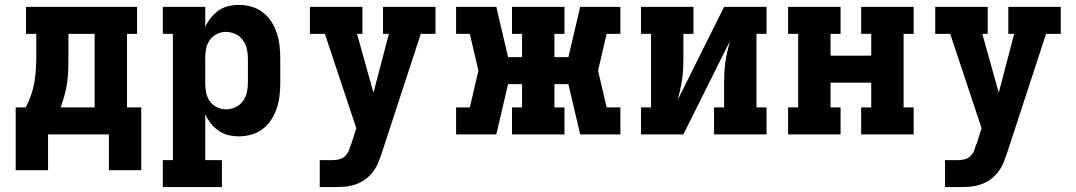

<svg xmlns="http://www.w3.org/2000/svg" viewBox="-20 -548 4390 783"><path d="M44 146V-110H85Q98 -135 107 -161Q116 -187 120.5 -214.5Q125 -242 126.5 -269.5Q128 -297 128 -325V-410H86V-520H539V-410H498V-110H556V146H424V0H176V146ZM366 -110V-410H259V-325Q259 -298 258.5 -270.5Q258 -243 254.5 -216Q251 -189 244 -162.5Q237 -136 227 -110Z M644 215V105H685V-410H644V-520H817V-438Q826 -458 840 -475.5Q854 -493 872 -505.5Q890 -518 911.5 -523Q933 -528 955 -528Q981 -528 1006.5 -520.5Q1032 -513 1052.5 -497Q1073 -481 1087 -459Q1101 -437 1109 -412.5Q1117 -388 1120 -362Q1123 -336 1123 -310V-210Q1123 -184 1120 -158Q1117 -132 1109 -107.5Q1101 -83 1087 -61Q1073 -39 1052.5 -23Q1032 -7 1006.5 0.5Q981 8 955 8Q933 8 911.5 3Q890 -2 872 -14.5Q854 -27 840 -44.5Q826 -62 817 -82V105H885V215ZM901 -102Q921 -102 939.5 -110.5Q958 -119 970 -135Q982 -151 986.5 -170.5Q991 -190 991 -210V-310Q991 -330 986.5 -349.5Q982 -369 970 -385Q958 -401 939.5 -409.5Q921 -418 901 -418Q882 -418 864 -409Q846 -400 835 -384Q824 -368 820.5 -348.5Q817 -329 817 -310V-210Q817 -191 820.5 -171.5Q824 -152 835 -136Q846 -120 864 -111Q882 -102 901 -102Z M1284 215V105H1337Q1351 105 1364.5 101.5Q1378 98 1388 88Q1398 78 1403 65Q1408 52 1412 39H1413V38L1433 -25L1305 -410H1244V-520H1458V-410H1436L1503 -170L1566 -410H1542V-520H1756V-410H1696L1538 73Q1531 94 1522.5 115Q1514 136 1500 154Q1486 172 1467.5 185Q1449 198 1427 205Q1405 212 1382.5 213.5Q1360 215 1337 215Z M2004 0H1840V-110H1896L1931 -260L1896 -410H1840V-520H2004L2052 -315H2109V-410H2068V-520H2282V-410H2241V-315H2298L2346 -520H2510V-410H2454L2419 -260L2454 -110H2510V0H2346L2298 -205H2241V-110H2282V0H2068V-110H2109V-205H2052Z M2594 0V-110H2635V-410H2594V-520H2808V-410H2767V-312Q2767 -290 2766 -268.5Q2765 -247 2762 -225.5Q2759 -204 2754 -183Q2749 -162 2744 -141L2933 -520H3106V-410H3065V-110H3106V0H2892V-110H2933V-208Q2933 -230 2934 -251.5Q2935 -273 2938 -294.5Q2941 -316 2946 -337Q2951 -358 2956 -379L2767 0Z M3194 0V-110H3235V-410H3194V-520H3408V-410H3367V-321H3533V-410H3492V-520H3706V-410H3665V-110H3706V0H3492V-110H3533V-211H3367V-110H3408V0Z M3834 215V105H3887Q3901 105 3914.5 101.5Q3928 98 3938 88Q3948 78 3953 65Q3958 52 3962 39H3963V38L3983 -25L3855 -410H3794V-520H4008V-410H3986L4053 -170L4116 -410H4092V-520H4306V-410H4246L4088 73Q4081 94 4072.5 115Q4064 136 4050 154Q4036 172 4017.5 185Q3999 198 3977 205Q3955 212 3932.5 213.5Q3910 215 3887 215Z"/></svg>

Font: Iosevka Etoile Extrabold
Style: Regular
Weight: 800
Designer: Belleve Invis
Foundry: Belleve Invis
Version: Version 22.1.2; ttfautohint (v1.8.4)